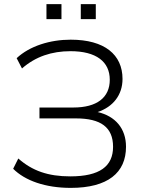

<svg xmlns="http://www.w3.org/2000/svg" viewBox="-20 -906 698 934"><path d="M324 8C505 8 593 -66 593 -192C593 -281 541 -341 455 -361C530 -386 576 -444 576 -522C576 -640 489 -713 324 -713C223 -713 124 -682 61 -623L87 -573C153 -631 232 -657 323 -657C448 -657 514 -606 514 -518C514 -431 451 -383 337 -383H172V-330H350C470 -330 530 -287 530 -192C530 -97 465 -48 322 -48C214 -48 137 -75 69 -135L44 -85C102 -27 201 8 324 8ZM373 -813H446V-886H373ZM206 -813H279V-886H206Z"/></svg>

Font: Poppy and Pepper Light
Style: Regular
Weight: 300
Designer: Thy Ha
Foundry: Thy Ha
Version: Version 0.001;Glyphs 3.2 (3227)